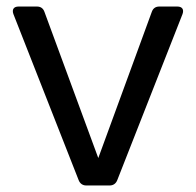

<svg xmlns="http://www.w3.org/2000/svg" viewBox="-20 -568 601 588"><path d="M93 -548H37C22 -548 16 -539 21 -525L221 -16C225 -6 233 0 244 0H316C327 0 335 -6 339 -16L539 -525C544 -539 538 -548 523 -548H468C457 -548 449 -543 445 -532L281 -84L116 -532C112 -543 104 -548 93 -548Z"/></svg>

Font: Arvore Sans
Style: Regular
Weight: 400
Designer: Jonny Pinhorn (Latin) Dan Schunck (customization for Arvore)
Version: Version 1.000;Glyphs 3.3 (3305)